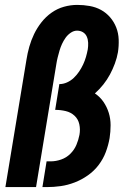

<svg xmlns="http://www.w3.org/2000/svg" viewBox="-20 -763 540 783"><path d="M170 0H153L170 -105H187Q208 -105 229.5 -112.5Q251 -120 267 -136Q283 -152 291.5 -172Q300 -192 304 -213Q308 -235 303.5 -256Q299 -277 284 -291Q269 -305 248 -310Q227 -315 205 -315L222 -420Q238 -420 253.5 -427Q269 -434 281 -445.5Q293 -457 302.5 -471Q312 -485 319 -500Q326 -515 330.5 -530.5Q335 -546 338 -562Q340 -575 339.5 -588.5Q339 -602 334 -613.5Q329 -625 318.5 -631.5Q308 -638 294 -638Q281 -638 268.5 -629.5Q256 -621 247.5 -609Q239 -597 233 -584Q227 -571 223 -557.5Q219 -544 215.5 -530Q212 -516 210 -503L127 0H2L88 -520Q92 -546 99.5 -572.5Q107 -599 119 -624Q131 -649 149 -672Q167 -695 190.5 -711.5Q214 -728 241 -735.5Q268 -743 295 -743Q321 -743 346 -738.5Q371 -734 392 -722.5Q413 -711 429 -692.5Q445 -674 454 -651Q463 -628 464 -602Q465 -576 461 -550Q457 -527 448.5 -504Q440 -481 428.5 -459.5Q417 -438 401.5 -418.5Q386 -399 367 -382Q388 -368 402 -347.5Q416 -327 423.5 -303Q431 -279 431 -252.5Q431 -226 427 -200Q422 -171 411.5 -143Q401 -115 382.5 -90.5Q364 -66 338.5 -48Q313 -30 284.5 -19Q256 -8 227.5 -4Q199 0 170 0Z"/></svg>

Font: Iosevka Extrabold Oblique
Style: Regular
Weight: 800
Italic angle: -9°
Monospace: yes
Designer: Belleve Invis
Foundry: Belleve Invis
Version: Version 32.5.0; ttfautohint (v1.8.4)